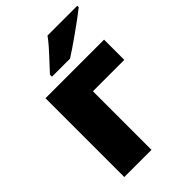

<svg xmlns="http://www.w3.org/2000/svg" viewBox="-226 -860 953 953"><g transform="rotate(-45 251.0 -383.0)"><path d="M477.1 -553.2V-411.1H256.8V0H65.9V-553.2ZM164.1 -606V-620.1Q239.3 -700.7 259.5 -724.1Q279.8 -747.6 293 -766.1H502V-755.9Q462.9 -724.6 394.5 -676.3Q326.2 -627.9 291 -606Z"/></g></svg>

Font: Black Ops One [rus by aLiNcE]
Style: Regular
Weight: 400
Designer: James Grieshaber
Foundry: James Grieshaber
Version: Version 1.002;May 25, 2024;FontCreator 13.0.0.2680 64-bit